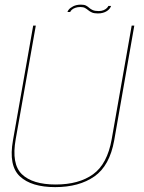

<svg xmlns="http://www.w3.org/2000/svg" viewBox="-20 -782 605 807"><path d="M212 4.5Q312.5 4.5 376.8 -40.5Q441 -85.5 460 -192L544.5 -674.5H533.5L449.5 -197Q431 -92.5 371.2 -49.5Q311.5 -6.5 214 -6.5Q117 -6.5 72.2 -49.5Q27.5 -92.5 46 -197L130.5 -674.5H119.5L34.5 -192Q15.5 -85.5 63.8 -40.5Q112 4.5 212 4.5ZM391.5 -725.5Q402.5 -725.5 411 -727.8Q419.5 -730 425.8 -733.5Q432 -737 436.5 -741.2Q441 -745.5 443.5 -749.8Q446 -754 447 -757H435.5Q434 -753 428.8 -747.8Q423.5 -742.5 414.8 -739Q406 -735.5 395 -735.5Q379 -735.5 370 -739.5Q361 -743.5 355 -749Q349 -754.5 341.5 -758.5Q334 -762.5 320 -762.5Q311 -762.5 302.8 -760.8Q294.5 -759 288 -755.8Q281.5 -752.5 276.2 -748.5Q271 -744.5 268 -740.2Q265 -736 263.5 -731.5H275Q276.5 -736 282 -741Q287.5 -746 296.8 -749.2Q306 -752.5 317.5 -752.5Q330 -752.5 337.2 -748.5Q344.5 -744.5 351 -739Q357.5 -733.5 366.5 -729.5Q375.5 -725.5 391.5 -725.5Z"/></svg>

Font: Anybody UltraCondensed Thin Thin
Style: Italic
Weight: 250
Italic angle: -10°
Version: Version 1.111